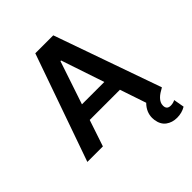

<svg xmlns="http://www.w3.org/2000/svg" viewBox="-252 -874 1229 1229"><g transform="rotate(-45 362.0 -260.0)"><path d="M630.7 206.7Q587.4 206.7 556.1 183.6Q524.9 160.5 518.1 112.9Q516.7 104.8 516.7 94.8Q516.7 40.5 558.6 -1.4L498.6 -179.3H225.1L165.1 0H24.5L280.5 -727.3H443.2L699.6 0H699.2Q682.2 9.2 668 18.6Q653.8 28.1 643.5 38.7Q633.2 49.4 627.3 61.3Q621.4 73.2 621.4 87.4Q621.4 122.9 656.6 122.9Q679 122.9 697.4 112.9L710.2 185.4Q675.1 206.7 630.7 206.7ZM463.1 -285.2 364.7 -578.1H359L260.7 -285.2Z"/></g></svg>

Font: Linik Sans SemiBold
Style: Regular
Weight: 600
Designer: Fonts by Rasmus Andersson / Changes by Cristiano Sobral with parts from Marc Monis
Foundry: rsms
Version: Version 3.020; ttfautohint (v1.6)